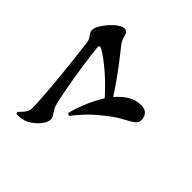

<svg xmlns="http://www.w3.org/2000/svg" viewBox="-100 -942 1201 1201"><g transform="rotate(-45 500.0 -342.0)"><path d="M68 -612.8 81.5 -619.1Q96.6 -604.5 109.2 -593.1Q121.9 -581.8 135 -575.5Q148.1 -569.3 165.1 -569.3Q196.6 -569.3 240.9 -572.2Q285.3 -575.1 336.7 -579.2Q388.1 -583.4 441.5 -589Q494.9 -594.5 544.4 -600Q593.9 -605.6 634.6 -610.6Q675.2 -615.6 700 -618.3Q715 -620 727 -628.3Q738.9 -636.5 750.2 -643.9Q761.6 -651.3 774.2 -651.3Q791.9 -651.3 817.2 -636.9Q842.5 -622.4 867.3 -600.7Q892 -579 908.5 -555.4Q925.1 -531.9 925.1 -514.4Q925.1 -494.6 912 -488.1Q898.8 -481.5 878.4 -476.2Q857.9 -470.9 835.7 -454Q802.2 -427.2 757.7 -392.8Q713.3 -358.4 659.8 -320.4Q606.4 -282.4 545.7 -244.1L509 -275.9Q546 -307.3 579.7 -340.6Q613.4 -373.9 642.4 -407Q671.5 -440.2 694.5 -471.3Q717.6 -502.4 732.6 -528.3Q738.3 -538.5 734.9 -545Q731.4 -551.6 719.5 -550.1Q691.1 -547.6 653.1 -542.7Q615.1 -537.7 572.4 -531.4Q529.7 -525 486.4 -518Q443.2 -511 402.8 -503.4Q362.4 -495.8 329.2 -488.9Q296 -481.9 274.7 -475Q262.2 -471.1 248.9 -461.7Q235.7 -452.3 222.4 -444.6Q209.2 -437 195.1 -437Q176.2 -437 152.2 -453.1Q128.2 -469.1 108.7 -492.5Q89.3 -515.8 80.4 -536.8Q74.9 -550.6 71.4 -569.9Q67.8 -589.1 68 -612.8ZM302 -389.3Q362.9 -373.4 426.1 -346.4Q489.3 -319.5 542.4 -282.7Q595.5 -245.9 627.8 -199.8Q660 -153.6 660 -99.4Q660 -67.5 641.5 -50.4Q622.9 -33.3 595.7 -33.3Q575.5 -33.3 562.6 -46.1Q549.8 -58.8 537 -82.8Q524.3 -106.8 504.8 -140.1Q485.3 -173.4 451.2 -215.3Q406.4 -272.8 365.3 -311Q324.2 -349.3 291.4 -373.7Z"/></g></svg>

Font: Noto Serif SC
Style: Regular
Weight: 200
Designer: Ryoko NISHIZUKA 西塚涼子 (kana & ideographs); Frank Grießhammer (Latin, Greek & Cyrillic); Wenlong ZHANG 张文龙 (bopomofo); San
Foundry: Adobe
Version: Version 2.001;hotconv 1.1.0;makeotfexe 2.6.0